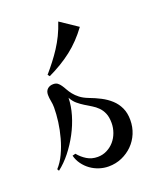

<svg xmlns="http://www.w3.org/2000/svg" viewBox="-105 -566 532 650"><g transform="rotate(-20 161.0 -241.0)"><path d="M297.9 -105Q297.9 -79.6 288.6 -57.1Q279.3 -34.7 262.7 -18.1Q246.1 -1.5 223.9 8.3Q201.7 18.1 175.8 18.1Q158.7 18.1 142.1 12.7Q125.5 7.3 111.6 -2.7Q97.7 -12.7 87.4 -26.9Q77.1 -41 72.8 -58.1L84 -61Q96.7 -45.4 113.5 -35.2Q130.4 -24.9 151.9 -24.9Q169.9 -24.9 185.3 -32.7Q200.7 -40.5 211.7 -53.2Q222.7 -65.9 228.8 -82.8Q234.9 -99.6 234.9 -117.2Q234.9 -138.2 229 -152.1Q223.1 -166 213.6 -175.5Q204.1 -185.1 192.4 -192.1Q180.7 -199.2 168.7 -206.5Q156.7 -213.9 145.8 -223.1Q134.8 -232.4 127 -247.1Q126.5 -218.3 117.2 -186.5Q107.9 -154.8 92 -125Q76.2 -95.2 55.7 -69.3Q35.2 -43.5 12.2 -25.9L8.3 -32.7Q23.9 -49.3 35.6 -74.2Q47.4 -99.1 54.9 -126.7Q62.5 -154.3 66.2 -182.1Q69.8 -210 69.8 -232.9Q69.8 -245.1 67.4 -256.8Q64.9 -268.6 64.9 -279.8Q64.9 -293.5 73 -300.8Q81.1 -308.1 93.8 -308.1Q103.5 -308.1 109.4 -303.7Q115.2 -299.3 120.1 -292.2Q125 -285.2 129.9 -276.1Q134.8 -267.1 142.3 -257.6Q149.9 -248 161.4 -239Q172.9 -230 190.9 -223.1Q211.9 -215.3 231.2 -205.3Q250.5 -195.3 265.4 -181.6Q280.3 -168 289.1 -149.2Q297.9 -130.4 297.9 -105ZM86.9 -344.2Q102.1 -361.8 115.7 -379.4Q129.4 -397 141.6 -415.8Q153.8 -434.6 164.1 -455.6Q174.3 -476.6 182.6 -501.5L245.1 -459.5Q214.8 -418 177.5 -388.9Q140.1 -359.9 92.3 -337.4Z"/></g></svg>

Font: Montez
Style: Regular
Weight: 400
Designer: Astigmatic (AOETI)
Foundry: Astigmatic (AOETI)
Version: Version 1.000